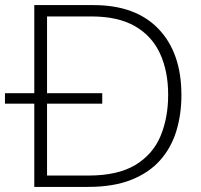

<svg xmlns="http://www.w3.org/2000/svg" viewBox="-30 -733 788 753"><path d="M104.5 0V-326.5H-10.5V-367.5H104.5V-713H336.5Q502.5 -713 592 -619.2Q681.5 -525.5 681.5 -360Q681.5 -284.5 661.5 -219Q641.5 -153.5 598 -104.5Q554.5 -55.5 484.8 -27.8Q415 0 315.5 0ZM154.5 -44.5H316Q432 -44.5 500.8 -86Q569.5 -127.5 599.5 -199.2Q629.5 -271 629.5 -361Q629.5 -454 597.5 -523.2Q565.5 -592.5 499 -630.5Q432.5 -668.5 328.5 -668.5H154.5V-367.5H371V-326.5H154.5Z"/></svg>

Font: Heraclito ExtraLight
Style: Regular
Weight: 200
Designer: Kostas Bartsokas (font) & Cristiano Sobral (main changes)
Foundry: Kostas Bartsokas (font) & Cristiano Sobral (main changes)
Version: Version 1.00;July 8, 2020;FontCreator 13.0.0.2655 64-bit